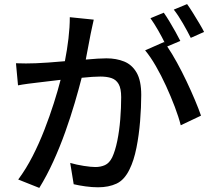

<svg xmlns="http://www.w3.org/2000/svg" viewBox="-20 -875 1040 938"><path d="M894 -855Q907 -837 922.5 -812Q938 -787 953 -762Q968 -737 977 -719L912 -690Q896 -722 873.5 -761Q851 -800 829 -828ZM58 -566Q83 -565 106.5 -565Q130 -565 155 -566Q179 -567 217 -569.5Q255 -572 297 -576Q308 -632 314.5 -687Q321 -742 321 -791L438 -779Q434 -763 430.5 -745Q427 -727 423 -710L399 -584Q430 -587 456.5 -588.5Q483 -590 500 -590Q548 -590 586.5 -574.5Q625 -559 647.5 -520Q670 -481 670 -411Q670 -352 664.5 -283.5Q659 -215 646.5 -152.5Q634 -90 613 -48Q588 4 549.5 22Q511 40 459 40Q430 40 397.5 35.5Q365 31 340 25L323 -79Q354 -70 389.5 -64.5Q425 -59 446 -59Q472 -59 493 -68.5Q514 -78 528 -106Q543 -138 553 -187Q563 -236 567.5 -292Q572 -348 572 -400Q572 -443 559.5 -464.5Q547 -486 524.5 -493.5Q502 -501 470 -501Q454 -501 430.5 -499.5Q407 -498 379 -495Q365 -440 345 -372Q325 -304 299 -231Q273 -158 241 -87.5Q209 -17 172 43L69 2Q107 -49 139 -111.5Q171 -174 197 -241Q223 -308 243 -371Q263 -434 276 -485L167 -472Q148 -470 118 -466Q88 -462 68 -458ZM780 -813Q793 -795 808 -770Q823 -745 837 -720Q851 -695 861 -675L797 -648Q820 -614 844.5 -569.5Q869 -525 891.5 -477.5Q914 -430 932.5 -386Q951 -342 962 -310L863 -263Q853 -303 834 -353Q815 -403 791.5 -454.5Q768 -506 741.5 -552Q715 -598 689 -629L782 -670L786 -664Q772 -693 752.5 -727Q733 -761 715 -786Z"/></svg>

Font: Source Han Sans Medium
Style: Regular
Weight: 500
Designer: Ryoko NISHIZUKA Ë•øÂ°öÊ∂ºÂ≠ê (kana, bopomofo & ideographs); Paul D. Hunt (Latin, Greek & Cyrillic); Sandoll Communicatio
Foundry: Adobe
Version: Version 2.004;hotconv 1.0.118;makeotfexe 2.5.65603